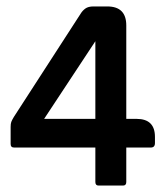

<svg xmlns="http://www.w3.org/2000/svg" viewBox="-20 -576 521 596"><path d="M276 -118H24Q13 -118 13 -129V-182Q13 -192 15 -197.5Q17 -203 23 -213L230 -533Q236 -543 245 -549.5Q254 -556 270 -556H313Q372 -556 372 -497V-207H404Q461 -207 461 -151V-132Q461 -118 448 -118H372V-11Q372 0 362 0H286Q276 0 276 -11ZM117 -207H276V-448Z"/></svg>

Font: Zain
Style: Bold
Weight: 700
Designer: Zain,Boutros
Foundry: Mobile Telecommunications Company (Zain), 2024
Version: Version 1.50; ttfautohint (v1.8.4)